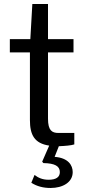

<svg xmlns="http://www.w3.org/2000/svg" viewBox="-20 -725 437 956"><path d="M346 -530H219V-705H141L131 -530H29V-464H129V-127C129 -54 151 -11 225 0L190 80L196 87C253 88 278 102 278 132C278 157 259 170 222 170C191 170 170 160 152 146L136 185C164 203 196 211 232 211C292 211 342 183 342 132C342 98 320 61 252 56L273 3C302 2 337 -1 350 -6V-63H271C239 -63 219 -75 219 -134V-464H346Z"/></svg>

Font: Cheyenne Sans
Style: Regular
Weight: 400
Designer: The Public Sans project authors (U.S. Web Design System), Libre Franklin designed by Pablo Impallari and Rodrigo Fuenzal
Foundry: The Cheyenne Sans Project Authors
Version: Version 2.007